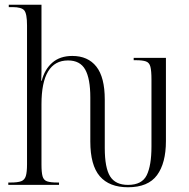

<svg xmlns="http://www.w3.org/2000/svg" viewBox="-20 -780 797 810"><path d="M520 10Q441 10 401 -36.5Q361 -83 361 -183V-369Q361 -448 339.5 -486.5Q318 -525 267 -525Q155 -525 155 -340V-86Q155 -53 159.5 -36.5Q164 -20 178.5 -15Q193 -10 222 -10H229V0H15V-10H25Q55 -10 69.5 -15.5Q84 -21 89 -37.5Q94 -54 94 -87V-673Q94 -722 82.5 -736Q71 -750 33 -750H17V-760H155V-512Q155 -497 155 -477Q155 -457 154 -439H156Q168 -487 200.5 -515.5Q233 -544 285 -544Q351 -544 386.5 -499Q422 -454 422 -360V-156Q422 -72 444.5 -36Q467 0 520 0Q579 0 599 -41Q619 -82 619 -162V-445Q619 -481 614.5 -498.5Q610 -516 595.5 -521Q581 -526 553 -526H544V-536H680V-185Q680 -92 642.5 -41Q605 10 520 10Z"/></svg>

Font: Noto Serif Display Condensed Light
Style: Regular
Weight: 300
Width: 3
Designer: Monotype Design Team
Foundry: Monotype Imaging Inc.
Version: Version 2.009